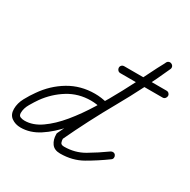

<svg xmlns="http://www.w3.org/2000/svg" viewBox="-146 -690 834 845"><g transform="rotate(30 270.5 -267.0)"><path d="M333 -268Q340 -266 344 -260Q348 -254 346 -247Q344 -240 338 -236Q332 -232 325 -234Q295 -242 267 -242Q204 -242 153 -210.5Q102 -179 66 -129Q54 -112 40 -88Q26 -64 26 -41Q26 -27 35.5 -23Q45 -19 57 -19Q99 -19 140.5 -48Q182 -77 221.5 -125Q261 -173 297 -231.5Q333 -290 365 -350Q397 -410 423 -463Q449 -516 469 -552Q472 -559 479 -561Q486 -563 492 -559Q499 -556 501 -549Q503 -542 499 -536Q478 -496 450.5 -440.5Q423 -385 390 -322.5Q357 -260 319 -200.5Q281 -141 238.5 -92Q196 -43 150.5 -13.5Q105 16 57 16Q30 16 10.5 2Q-9 -12 -9 -41Q-9 -70 6.5 -98.5Q22 -127 38 -149Q78 -207 136.5 -242Q195 -277 267 -277Q300 -277 333 -268Q333 -268 333 -268Q333 -268 333 -268ZM468 -551Q471 -558 478 -560.5Q485 -563 491 -560Q498 -557 500.5 -550Q503 -543 500 -537Q442 -407 371.5 -282.5Q301 -158 241 -30Q241 -29 242 -33Q243 -37 243 -37Q243 -25 246.5 -16Q250 -7 265 -7Q320 -7 365 -33.5Q410 -60 453 -91Q459 -95 466 -94Q473 -93 477 -87Q481 -81 480 -74Q479 -67 473 -63Q425 -28 376 0Q327 28 265 28Q235 28 221.5 9Q208 -10 208 -37Q208 -37 208 -41Q209 -44 209 -44Q270 -173 340 -297.5Q410 -422 468 -551Q468 -551 468 -551Q468 -551 468 -551ZM318 -411Q310 -411 305 -416.5Q300 -422 300 -429Q300 -436 305 -441Q310 -446 318 -446Q371 -446 425 -446Q479 -446 533 -446Q533 -446 533 -446Q533 -446 533 -446Q540 -446 545 -441Q550 -436 550 -429Q550 -422 545 -416.5Q540 -411 533 -411Q479 -411 425 -411Q371 -411 318 -411Q318 -411 318 -411Q318 -411 318 -411Z"/></g></svg>

Font: FRB American Cursive
Style: Italic
Weight: 400
Italic angle: -25°
Version: Version 2.0;Modular Font Editor K font №1